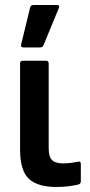

<svg xmlns="http://www.w3.org/2000/svg" viewBox="-20 -734 358 765"><path d="M205 11Q130 11 95 -21.5Q60 -54 60 -139V-481Q60 -492 71 -492H163Q174 -492 174 -481V-143Q174 -110 187 -96.5Q200 -83 232 -83Q248 -83 263 -85Q278 -87 291 -90Q302 -92 302 -81V-11Q302 -2 293 1Q277 5 254.5 8Q232 11 205 11ZM73 -545Q62 -545 64 -556L100 -704Q102 -714 114 -714H207Q220 -714 214 -701L153 -553Q149 -545 140 -545Z"/></svg>

Font: Sofia Sans Semi Condensed
Style: Bold
Weight: 700
Designer: Botio Nikoltchev, Ani Petrova
Foundry: lettersoup
Version: Version 4.100; ttfautohint (v1.8.4.7-5d5b)